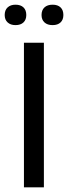

<svg xmlns="http://www.w3.org/2000/svg" viewBox="-24 -798 290 818"><path d="M-4 -734Q-4 -755 8.5 -766.5Q21 -778 42 -778Q64 -778 76 -766.5Q88 -755 88 -734Q88 -714 76 -702.5Q64 -691 42 -691Q21 -691 8.5 -702.5Q-4 -714 -4 -734ZM153 -734Q153 -755 165.5 -766.5Q178 -778 200 -778Q222 -778 234 -766.5Q246 -755 246 -734Q246 -714 234 -702.5Q222 -691 200 -691Q178 -691 165.5 -702.5Q153 -714 153 -734ZM78 -616H163V0H78Z"/></svg>

Font: Athiti Medium
Style: Regular
Weight: 500
Designer: CadsonDemak Team
Foundry: CadsonDemak
Version: Version 1.033